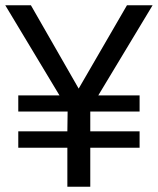

<svg xmlns="http://www.w3.org/2000/svg" viewBox="-21 -708 599 728"><path d="M321.3 -147.9V0H234.4V-147.9H48.3V-210H234.4L235.4 -285.2H48.3V-346.2H204.6L-1 -688H96.2L277.3 -372.1L460.4 -688H557.6L351.6 -346.2H508.3V-285.2H321.3V-210H508.3V-147.9Z"/></svg>

Font: Arimo Nerd Font
Style: Regular
Weight: 400
Designer: Steve Matteson
Foundry: Monotype Imaging Inc.
Version: Version 1.33;Nerd Fonts 3.2.1